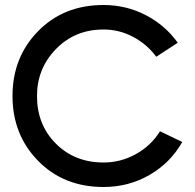

<svg xmlns="http://www.w3.org/2000/svg" viewBox="-20 -735 779 768"><path d="M709 -167Q662 -84 578.5 -35.5Q495 13 394 13Q235 13 132.5 -91.5Q30 -196 30 -351Q30 -506 132.5 -610.5Q235 -715 394 -715Q485 -715 563 -674.5Q641 -634 691 -564L605 -508Q568 -558 512.5 -587.5Q457 -617 394 -617Q280 -617 204 -539Q128 -461 128 -351Q128 -236 203.5 -160.5Q279 -85 394 -85Q463 -85 523.5 -118.5Q584 -152 620 -210Z"/></svg>

Font: Edgecutting Lite Sharp
Style: Medium
Weight: 500
Designer: RandomMaerks (Nguyen Gia Bao)
Version: Version 1.0